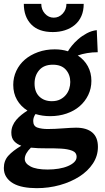

<svg xmlns="http://www.w3.org/2000/svg" viewBox="-23 -769 549 1000"><path d="M487 -4Q487 43 461 82.5Q435 122 390.5 150.5Q346 179 288.5 195Q231 211 168 211Q131 211 99.5 205Q68 199 45.5 186Q23 173 10 153Q-3 133 -3 106Q-3 68 20.5 42Q44 16 88 -10Q65 -18 50.5 -34Q36 -50 36 -78Q36 -97 43 -114Q50 -131 62 -145Q74 -159 89 -171Q104 -183 120 -193Q85 -215 65.5 -249Q46 -283 46 -327Q46 -366 62 -400Q78 -434 106.5 -458.5Q135 -483 175 -497.5Q215 -512 262 -512Q281 -512 298 -509.5Q315 -507 331 -502Q337 -513 351 -530.5Q365 -548 384.5 -565Q404 -582 429 -595.5Q454 -609 481 -612L486 -497Q458 -497 431 -492.5Q404 -488 382 -480Q416 -458 434.5 -424Q453 -390 453 -348Q453 -308 436.5 -274Q420 -240 391.5 -215.5Q363 -191 323.5 -177.5Q284 -164 238 -164Q198 -164 162 -175Q150 -158 150 -139Q150 -112 172 -104.5Q194 -97 226 -97Q244 -97 264.5 -98Q285 -99 305 -100.5Q325 -102 343 -103Q361 -104 373 -104Q428 -104 457.5 -79Q487 -54 487 -4ZM252 -432Q206 -432 181.5 -404Q157 -376 157 -334Q157 -290 182 -266Q207 -242 247 -242Q272 -242 290 -251Q308 -260 320 -274.5Q332 -289 337.5 -306.5Q343 -324 343 -342Q343 -380 320 -406Q297 -432 252 -432ZM376 48Q376 25 353 16Q330 7 294.5 5Q259 3 217 3.5Q175 4 138 0Q106 31 106 59Q106 82 136 98Q166 114 225 114Q255 114 282.5 109.5Q310 105 331 96Q352 87 364 75Q376 63 376 48ZM413 -749Q413 -713 401 -685.5Q389 -658 367 -639.5Q345 -621 315.5 -611.5Q286 -602 252 -602Q178 -602 139.5 -642Q101 -682 101 -749H192Q192 -719 211 -698Q230 -677 257 -677Q284 -677 303.5 -698Q323 -719 323 -749Z"/></svg>

Font: Cantora One
Style: Regular
Weight: 400
Designer: Pablo Impallari, Rodrigo Fuenzalida
Foundry: Pablo Impallari
Version: Version 1.002; ttfautohint (v0.8) -G 200 -r 50